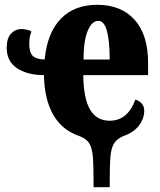

<svg xmlns="http://www.w3.org/2000/svg" viewBox="-20 -570 668 800"><path d="M311 -3Q239 -27 202 -91.5Q165 -156 163 -257Q95 -257 51.5 -285.5Q8 -314 8 -371Q8 -411 26 -430Q44 -449 69 -449Q79 -449 92.5 -446Q106 -443 111 -438Q102 -419 102 -387Q102 -351 116.5 -337Q131 -323 166 -322Q177 -434 233.5 -492Q290 -550 385 -550Q485 -550 541 -487.5Q597 -425 597 -308V-257H327Q328 -159 355.5 -113Q383 -67 437 -67Q512 -67 544 -155Q561 -150 571 -138Q581 -126 581 -109Q581 -76 559 -47Q537 -18 494 -3Q466 9 454.5 28.5Q443 48 440 85.5Q437 123 437 210H370Q370 122 367 84.5Q364 47 352 27.5Q340 8 311 -3ZM437 -322Q437 -399 425.5 -441Q414 -483 390 -483Q362 -483 345 -440.5Q328 -398 328 -322Z"/></svg>

Font: Noto Serif CondBlack
Style: Regular
Weight: 900
Width: 3
Designer: Monotype Design Team
Foundry: Monotype Imaging Inc.
Version: Version 1.001